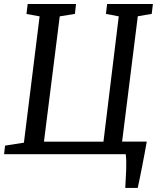

<svg xmlns="http://www.w3.org/2000/svg" viewBox="-28 -763 806 950"><path d="M-2.9 -42.5 90.3 -57.1 168 -682.1 103 -693.8 108.9 -743.2H348.1L342.8 -694.3L267.6 -682.1L189.5 -62H483.9L559.6 -682.1L496.1 -694.3L502 -743.2H728.5L722.7 -694.3L653.8 -682.6L576.2 -62.5H698.2Q693.8 -37.6 688 -5.9Q682.1 25.9 675.8 57.9Q669.4 89.8 663.6 118.9Q657.7 147.9 653.3 167H591.8Q592.8 143.6 594.2 120.4Q595.7 97.2 596.4 75.7Q597.2 54.2 596.7 34.9Q596.2 15.6 594.2 0H-7.8Z"/></svg>

Font: Merriweather
Style: Italic
Weight: 400
Italic angle: -7°
Designer: Eben Sorkin ( eben@eyebytes.com )
Foundry: Eben Sorkin ( eben@eyebytes.com )
Version: Version 1.005; ttfautohint (v0.97) -l 13 -r 13 -G 200 -x 24 